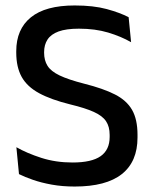

<svg xmlns="http://www.w3.org/2000/svg" viewBox="-20 -671 564 703"><path d="M253.5 12Q208 12 169.5 5Q131 -2 100.8 -12.5Q70.5 -23 49.5 -33.5L40 -132Q78.5 -110 131.2 -93Q184 -76 245.5 -76Q315.5 -76 348.5 -99.2Q381.5 -122.5 381.5 -169.5V-177Q381.5 -207.5 368.2 -227.2Q355 -247 323.5 -261.2Q292 -275.5 238 -288.5Q167 -306 123.2 -329.8Q79.5 -353.5 59.5 -389.2Q39.5 -425 39.5 -478.5V-483.5Q39.5 -564 93 -607.5Q146.5 -651 253.5 -651Q322 -651 370.8 -637.8Q419.5 -624.5 451 -608L460 -516.5Q423.5 -537.5 376 -551.8Q328.5 -566 269 -566Q222.5 -566 194.5 -555.8Q166.5 -545.5 154 -526.2Q141.5 -507 141.5 -480V-478Q141.5 -450 154 -430Q166.5 -410 198.2 -394.8Q230 -379.5 288.5 -364.5Q358 -347 400.8 -325.2Q443.5 -303.5 463.5 -268.8Q483.5 -234 483.5 -177.5V-167.5Q483.5 -79 426 -33.5Q368.5 12 253.5 12Z"/></svg>

Font: Anek Gujarati Medium Medium
Style: Regular
Weight: 500
Version: Version 1.003